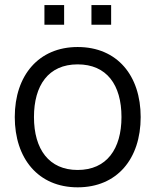

<svg xmlns="http://www.w3.org/2000/svg" viewBox="-20 -746 632 780"><path d="M351.5 -645.5H431.5V-725.5H351.5ZM160.5 -645.5H240.5V-725.5H160.5ZM295.5 15C455.5 15 551.5 -100.5 551.5 -270.5C551.5 -438 457 -555 295.5 -555C137.5 -555 40 -440 40 -270.5C40 -102.5 135 15 295.5 15ZM295.5 -55.5C179.5 -55.5 118 -139 118 -270.5C118 -399 176.5 -484.5 295.5 -484.5C413 -484.5 473.5 -402 473.5 -270.5C473.5 -141 413.5 -55.5 295.5 -55.5Z"/></svg>

Font: Vela Sans
Style: Regular
Weight: 400
Designer: Principal design: Mikhail Sharanda - project Manrope.
Design modification: Ravid Balaliev
Foundry: Mikhail Sharanda
Version: Version 1.001